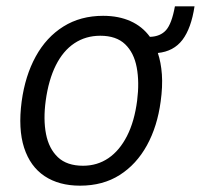

<svg xmlns="http://www.w3.org/2000/svg" viewBox="-20 -577 635 607"><path d="M233 10Q166.5 10 121 -20.2Q75.5 -50.5 56.2 -110Q37 -169.5 48.5 -256.5Q59.5 -337.5 93 -398.5Q126.5 -459.5 180.5 -493.2Q234.5 -527 306 -527Q355 -527 392.5 -510.2Q430 -493.5 454 -460.5Q487 -461.5 505 -481.8Q523 -502 533 -557H595Q584.5 -487.5 556.8 -451Q529 -414.5 479 -409.5Q489 -380 491.8 -341.8Q494.5 -303.5 488 -256.5Q477.5 -177.5 444.5 -117.5Q411.5 -57.5 358.5 -23.8Q305.5 10 233 10ZM242.5 -53Q287.5 -53 322.8 -77Q358 -101 381.5 -147Q405 -193 413.5 -258.5Q421 -317.5 412.2 -364Q403.5 -410.5 375.5 -437.2Q347.5 -464 297 -464Q251 -464 215.2 -440.2Q179.5 -416.5 156.5 -370.5Q133.5 -324.5 124.5 -258.5Q116.5 -199.5 125.5 -153.2Q134.5 -107 163 -80Q191.5 -53 242.5 -53Z"/></svg>

Font: Public Sans Thin Light
Style: Italic
Weight: 300
Italic angle: -8°
Version: Version 2.001